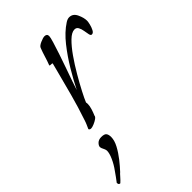

<svg xmlns="http://www.w3.org/2000/svg" viewBox="-259 -439 760 760"><g transform="rotate(-45 121.5 -59.0)"><path d="M17 18Q9 18 7 12Q11 3 15 -6Q19 -15 22 -25Q40 -78 54.5 -132Q69 -186 83 -240L91 -271Q91 -274 84 -273.5Q77 -273 76 -276Q83 -294 88.5 -312.5Q94 -331 101 -349Q104 -357 120 -364Q136 -371 144 -371Q158 -371 158 -358Q158 -351 151.5 -329.5Q145 -308 135.5 -279.5Q126 -251 115.5 -221.5Q105 -192 96.5 -167.5Q88 -143 84 -130Q102 -166 127 -208Q152 -250 182 -288Q212 -326 246 -348Q257 -355 266 -355Q287 -355 297 -333.5Q307 -312 307 -295Q307 -289 304 -276.5Q301 -264 295.5 -253.5Q290 -243 282 -243Q276 -243 274 -252.5Q272 -262 270 -274.5Q268 -287 263 -296.5Q258 -306 247 -306Q231 -306 211 -286.5Q191 -267 170 -237Q149 -207 129.5 -173.5Q110 -140 95.5 -112Q81 -84 75 -69Q76 -66 76 -60Q76 -49 71.5 -34.5Q67 -20 62 -9Q62 -3 53.5 3Q45 9 34 13.5Q23 18 17 18ZM-56 253Q-61 253 -62.5 249Q-64 245 -64 242Q-56 231 -49.5 222.5Q-43 214 -35 202Q-21 183 -11 161Q-1 139 -1 124Q-2 116 -6 109Q-10 102 -11 95Q-11 87 -2.5 78.5Q6 70 21 70Q38 70 43.5 77Q49 84 49 98Q49 117 37 139.5Q25 162 8 183.5Q-9 205 -24 221Q-28 224 -37 234.5Q-46 245 -55 253Z"/></g></svg>

Font: Moon Dance
Style: Regular
Weight: 400
Designer: Robert E. Leuschke
Foundry: Robert E. Leuschke
Version: Version 1.010; ttfautohint (v1.8.3)